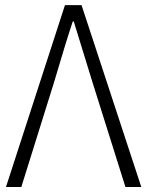

<svg xmlns="http://www.w3.org/2000/svg" viewBox="-20 -749 590 769"><path d="M3.9 0 240.2 -728.5H306.6L545.9 0H482.4L350.6 -418.9Q276.4 -661.1 275.4 -663.1H271.5Q246.1 -587.9 196.3 -418.9L65.4 0Z"/></svg>

Font: Gen Shin Gothic Light
Style: Regular
Weight: 200
Designer: [Source Han Sans]
Ryoko NISHIZUKA  (kana & ideographs); Paul D. Hunt (Latin, Greek & Cyrillic); Wenlong ZHANG  (bopomofo
Version: Version 1.002.20150607